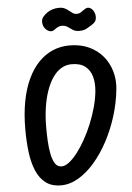

<svg xmlns="http://www.w3.org/2000/svg" viewBox="-77 -1353 978 1418"><g transform="rotate(-5 412.0 -644.0)"><path d="M317.5 10Q248 10 203.5 -24Q159 -58 134 -117.8Q109 -177.5 99.2 -256.2Q89.5 -335 89.5 -424Q89.5 -538.5 107.2 -631.8Q125 -725 158.5 -796.2Q192 -867.5 238.8 -916Q285.5 -964.5 343.5 -989.2Q401.5 -1014 468 -1014Q549.5 -1014 611.8 -985.2Q674 -956.5 715 -907.2Q756 -858 774.2 -795Q792.5 -732 785.5 -663.5Q775.5 -562.5 745 -464.8Q714.5 -367 668.8 -281.2Q623 -195.5 566.2 -130Q509.5 -64.5 446 -27.2Q382.5 10 317.5 10ZM333 -129Q359 -129 389.2 -152.2Q419.5 -175.5 451 -216.2Q482.5 -257 512 -309.8Q541.5 -362.5 566 -422Q590.5 -481.5 607.2 -542.5Q624 -603.5 629.5 -659.5Q635.5 -721.5 621.8 -770Q608 -818.5 571.5 -846.5Q535 -874.5 472 -874.5Q428.5 -874.5 392.8 -852.2Q357 -830 329.5 -789Q302 -748 283 -692Q264 -636 254.2 -568.8Q244.5 -501.5 244.5 -426.5Q244.5 -375 247.2 -322.5Q250 -270 259 -226Q268 -182 285.5 -155.5Q303 -129 333 -129ZM550 -1114.5Q521.5 -1114.5 503 -1126.8Q484.5 -1139 467 -1151.2Q449.5 -1163.5 423 -1163.5Q412 -1163.5 398.8 -1158Q385.5 -1152.5 368 -1139Q351.5 -1126 332 -1131.8Q312.5 -1137.5 298.2 -1156Q284 -1174.5 282.5 -1199Q280.5 -1222.5 293.2 -1239.2Q306 -1256 328 -1271.5Q343.5 -1282.5 366 -1290Q388.5 -1297.5 416 -1297.5Q441 -1297.5 457.8 -1289Q474.5 -1280.5 487.5 -1269.5Q500.5 -1258.5 513.5 -1250Q526.5 -1241.5 544.5 -1241.5Q561 -1241.5 572.8 -1249.8Q584.5 -1258 605 -1271.5Q623.5 -1284 640.5 -1277Q657.5 -1270 668.5 -1251.8Q679.5 -1233.5 680.5 -1212Q681.5 -1189 672.5 -1175Q663.5 -1161 639.5 -1146.5Q624 -1137 603.8 -1125.8Q583.5 -1114.5 550 -1114.5Z"/></g></svg>

Font: Edu NSW ACT Hand
Style: Regular
Weight: 400
Designer: Tina and Corey Anderson, Eben Sorkin, Mirko Velimirovic
Foundry: Sorkin Type Co.
Version: Version 2.000